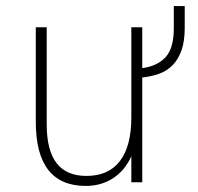

<svg xmlns="http://www.w3.org/2000/svg" viewBox="-20 -601 654 633"><path d="M263 12Q180.5 12 139.2 -40.8Q98 -93.5 98 -199V-511H134V-191Q134 -105.5 166.5 -63.2Q199 -21 265 -21Q338 -21 375.5 -70.2Q413 -119.5 413 -214V-511H449V0H413V-86Q392 -39 352.8 -13.5Q313.5 12 263 12ZM445 -345V-376Q496 -381.5 524.5 -411Q553 -440.5 553 -507V-581H589V-509Q589 -465 578.5 -435.5Q568 -406 550 -387Q530 -366.5 503 -357.2Q476 -348 445 -345Z"/></svg>

Font: Overpass Thin
Style: Regular
Weight: 250
Designer: Delve Withrington, Dave Bailey, Thomas Jockin
Foundry: Delve Fonts LLC
Version: Version 4.000